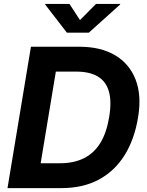

<svg xmlns="http://www.w3.org/2000/svg" viewBox="-20 -968 757 988"><path d="M295.9 0H85.9L106.9 -127.9H288.6Q359.4 -127.9 411.4 -153.6Q463.4 -179.2 495.8 -231.7Q528.3 -284.2 541.5 -364.3Q555.2 -444.8 540.5 -496.8Q525.9 -548.8 483.6 -574.2Q441.4 -599.6 371.1 -599.6H182.1L203.1 -727.5H388.7Q498 -727.5 572 -683.8Q646 -640.1 677.7 -558.6Q709.5 -477.1 690.4 -363.8Q671.9 -250.5 620.8 -168.9Q569.8 -87.4 488.3 -43.7Q406.7 0 295.9 0ZM288.6 -727.5 168 0H18.6L139.2 -727.5ZM337.4 -947.8 391.6 -864.7 474.1 -947.8H598.6L598.1 -944.8L437 -799.8H324.2L212.4 -944.8L212.9 -947.8Z"/></svg>

Font: Inter 18pt
Style: Bold Italic
Weight: 700
Italic angle: -9.3988°
Designer: Rasmus Andersson
Foundry: rsms
Version: Version 4.001;git-66647c0bb